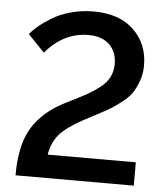

<svg xmlns="http://www.w3.org/2000/svg" viewBox="-52 -765 703 812"><g transform="rotate(5 299.5 -359.5)"><path d="M44 0Q44 -118 80.5 -188Q117 -258 196 -306Q218 -319 256.5 -338Q295 -357 319 -370.5Q343 -384 369 -404Q395 -424 408 -449Q421 -474 421 -506Q421 -556 389.5 -587Q358 -618 300 -618Q195 -618 118 -527L48 -600Q61 -616 81.5 -633.5Q102 -651 135.5 -672Q169 -693 215.5 -706Q262 -719 313 -719Q423 -719 484 -660Q545 -601 545 -510Q545 -473 532.5 -440.5Q520 -408 505.5 -388Q491 -368 459.5 -344.5Q428 -321 411 -311.5Q394 -302 356 -282Q249 -228 214.5 -190.5Q180 -153 172 -99H546V0Z"/></g></svg>

Font: Raleway-v4020 SemiBold
Style: Regular
Weight: 600
Designer: Matt McInerney, Pablo Impallari, Rodrigo Fuenzalida
Foundry: Matt McInerney, Pablo Impallari, Rodrigo Fuenzalida
Version: Version 4.020;PS 004.020;hotconv 1.0.88;makeotf.lib2.5.64775